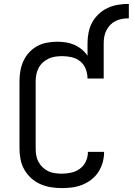

<svg xmlns="http://www.w3.org/2000/svg" viewBox="-20 -957 681 985"><path d="M297 8Q269 8 241 3.5Q213 -1 187 -12.5Q161 -24 140 -43Q119 -62 105 -86.5Q91 -111 85.5 -139Q80 -167 80 -195V-540Q80 -567 84.5 -593Q89 -619 100 -643.5Q111 -668 129.5 -688Q148 -708 171 -720.5Q194 -733 220.5 -738Q247 -743 274 -743Q296 -743 318.5 -739.5Q341 -736 361.5 -727Q382 -718 399.5 -703.5Q417 -689 429 -671V-735Q429 -763 434.5 -790.5Q440 -818 453 -842Q466 -866 487 -885.5Q508 -905 533 -916.5Q558 -928 585.5 -932.5Q613 -937 641 -937V-863Q623 -863 606 -860Q589 -857 573.5 -849.5Q558 -842 546 -829.5Q534 -817 526 -801.5Q518 -786 515 -769Q512 -752 512 -735V-554H429Q429 -579 420 -602.5Q411 -626 392.5 -641.5Q374 -657 349.5 -663Q325 -669 300 -669Q282 -669 264 -666.5Q246 -664 230 -656.5Q214 -649 200.5 -637Q187 -625 178.5 -609Q170 -593 166.5 -575.5Q163 -558 163 -540V-195Q163 -177 166 -159.5Q169 -142 177.5 -126.5Q186 -111 199 -98.5Q212 -86 228 -78.5Q244 -71 262 -68.5Q280 -66 297 -66Q322 -66 346 -71.5Q370 -77 390 -91.5Q410 -106 420.5 -129Q431 -152 431 -177Q431 -177 431 -177.5Q431 -178 431 -178H514Q514 -178 514 -177Q514 -176 514 -175Q514 -149 506.5 -123Q499 -97 484.5 -74.5Q470 -52 448.5 -35.5Q427 -19 402 -9Q377 1 350.5 4.5Q324 8 297 8Z"/></svg>

Font: Iosevka Custom Extended
Style: Regular
Weight: 400
Width: 7
Monospace: yes
Designer: Belleve Invis
Foundry: Belleve Invis
Version: Version 11.2.4; ttfautohint (v1.8.4)